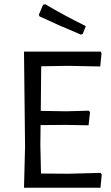

<svg xmlns="http://www.w3.org/2000/svg" viewBox="-20 -884 522 904"><path d="M459 -62 453 0H93L98 -193L93 -641H454L458 -633L452 -571L301 -574L174 -572L172 -362L292 -360L398 -363L404 -356L397 -294L285 -296L171 -295L170 -200L173 -67L300 -66L454 -70ZM384 -761 370 -725 361 -721Q257 -764 166 -807L163 -815L183 -862L193 -864Q279 -813 384 -761Z"/></svg>

Font: Alegreya Sans
Style: Regular
Weight: 400
Designer: Juan Pablo del Peral
Foundry: Huerta Tipografica
Version: Version 2.008; ttfautohint (v1.6)